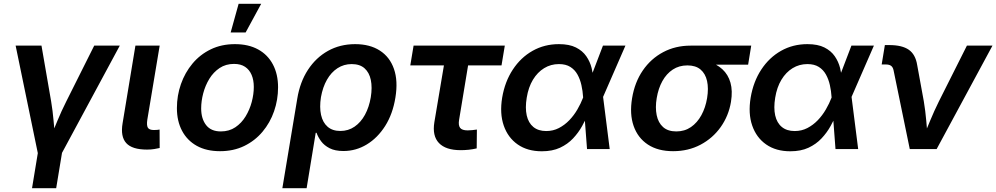

<svg xmlns="http://www.w3.org/2000/svg" viewBox="-20 -777 5194 1001"><path d="M178.2 26.4 61.5 -539.1H196.3L246.6 -248.5Q254.9 -198.7 259.3 -147.9Q263.7 -97.2 268.6 -45.9H237.3Q258.8 -97.2 279.5 -147.7Q300.3 -198.2 325.7 -248.5L471.2 -539.1H604.5L299.8 26.4ZM147 204.1 181.2 -3.4H307.1L272.9 204.1Z M746.6 2.9Q668.9 2.9 638.2 -31Q607.4 -64.9 619.1 -134.3L686 -539.1H812.5L748 -152.8Q743.7 -124 750.7 -111.6Q757.8 -99.1 782.7 -99.1Q793.5 -99.1 800 -99.9Q806.6 -100.6 812 -101.6L812.5 -5.4Q801.8 -2.9 784.7 0Q767.6 2.9 746.6 2.9Z M1127 11.2Q1056.2 11.2 1006.1 -16.6Q956.1 -44.4 929.2 -95Q902.3 -145.5 902.3 -213.4Q902.3 -278.8 923.3 -338.6Q944.3 -398.4 983.6 -445.6Q1022.9 -492.7 1078.9 -519.8Q1134.8 -546.9 1205.1 -546.9Q1275.4 -546.9 1325.7 -519.3Q1376 -491.7 1402.8 -440.9Q1429.7 -390.1 1429.7 -321.8Q1429.7 -256.8 1408.9 -197Q1388.2 -137.2 1348.6 -90.1Q1309.1 -43 1253.2 -15.9Q1197.3 11.2 1127 11.2ZM1131.3 -91.8Q1174.8 -91.8 1207 -113.5Q1239.3 -135.3 1260.5 -170.2Q1281.7 -205.1 1292.5 -245.6Q1303.2 -286.1 1303.2 -323.7Q1303.2 -359.9 1291.7 -386.7Q1280.3 -413.6 1257.6 -428.7Q1234.9 -443.8 1200.2 -443.8Q1157.2 -443.8 1125 -422.4Q1092.8 -400.9 1071.5 -366.2Q1050.3 -331.5 1039.6 -290.8Q1028.8 -250 1028.8 -211.9Q1028.8 -158.2 1054.4 -125Q1080.1 -91.8 1131.3 -91.8ZM1182.6 -607.9 1224.1 -757.3H1341.8L1260.7 -607.9Z M1452.1 204.1 1529.8 -262.7Q1543.9 -349.1 1585.4 -412.8Q1627 -476.6 1689.9 -511.7Q1752.9 -546.9 1831.5 -546.9Q1908.2 -546.9 1960.2 -513.4Q2012.2 -480 2033.9 -417.7Q2055.7 -355.5 2041.5 -268.6Q2027.8 -183.1 1988.3 -120.6Q1948.7 -58.1 1892.3 -23.9Q1835.9 10.3 1770.5 10.3Q1726.6 10.3 1698.5 -4.2Q1670.4 -18.6 1654.3 -40.3Q1638.2 -62 1630.4 -84.5H1626L1578.6 204.1ZM1754.4 -94.2Q1795.9 -94.2 1828.6 -116.7Q1861.3 -139.2 1882.8 -178.7Q1904.3 -218.3 1913.1 -270Q1921.4 -321.3 1913.3 -360.1Q1905.3 -398.9 1880.6 -420.9Q1856 -442.9 1813.5 -442.9Q1772.5 -442.9 1739.5 -421.4Q1706.5 -399.9 1684.6 -361.3Q1662.6 -322.8 1653.3 -270.5Q1645 -217.8 1653.8 -178Q1662.6 -138.2 1688 -116.2Q1713.4 -94.2 1754.4 -94.2Z M2381.8 5.9Q2303.7 5.9 2268.3 -31.5Q2232.9 -68.8 2244.6 -140.1L2294.4 -436H2119.1L2136.2 -539.1H2611.8L2594.7 -436H2420.4L2373.5 -152.3Q2368.7 -124 2378.7 -110.6Q2388.7 -97.2 2418.5 -97.2Q2427.7 -97.2 2442.1 -98.6Q2456.5 -100.1 2466.3 -101.6L2465.3 -3.4Q2444.8 1.5 2423.6 3.7Q2402.3 5.9 2381.8 5.9Z M2804.7 11.7Q2730 11.7 2679 -23.9Q2627.9 -59.6 2606.2 -122.6Q2584.5 -185.5 2598.1 -268.1Q2612.3 -351.6 2653.6 -414.3Q2694.8 -477.1 2756.6 -512Q2818.4 -546.9 2894 -546.9Q2948.2 -546.9 2982.7 -529.5Q3017.1 -512.2 3036.6 -483.9Q3056.2 -455.6 3064.5 -422.1Q3072.8 -388.7 3074.7 -356.4H3113.8L3124 -273.4L3158.7 0H3040.5L3020 -271Q3018.1 -302.7 3011.2 -333.3Q3004.4 -363.8 2990.7 -388.4Q2977.1 -413.1 2953.6 -428Q2930.2 -442.9 2894 -442.9Q2851.6 -442.9 2816.9 -421.6Q2782.2 -400.4 2758.5 -361.3Q2734.9 -322.3 2726.1 -267.6Q2717.3 -214.4 2726.1 -175.3Q2734.9 -136.2 2760.7 -115Q2786.6 -93.8 2827.6 -93.8Q2863.8 -93.8 2893.8 -109.4Q2923.8 -125 2948 -150.1Q2972.2 -175.3 2990.2 -206.3Q3008.3 -237.3 3020 -268.1L3123.5 -539.1H3240.7L3122.6 -268.1L3085.4 -187H3047.9Q3034.2 -154.8 3014.9 -119.9Q2995.6 -85 2967.5 -55.2Q2939.5 -25.4 2899.7 -6.8Q2859.9 11.7 2804.7 11.7Z M3489.3 11.2Q3410.2 11.2 3357.7 -23.4Q3305.2 -58.1 3283.4 -120.4Q3261.7 -182.6 3275.4 -265.1Q3289.1 -348.1 3331.3 -409.7Q3373.5 -471.2 3437.5 -505.1Q3501.5 -539.1 3580.1 -539.1H3896.5L3880.4 -439.9H3648.9L3563.5 -436Q3520.5 -436 3487.5 -414.3Q3454.6 -392.6 3433.3 -354.2Q3412.1 -315.9 3403.8 -265.6Q3395.5 -216.3 3403.6 -176.8Q3411.6 -137.2 3437 -114.5Q3462.4 -91.8 3505.9 -91.8Q3549.3 -91.8 3582.3 -114.5Q3615.2 -137.2 3636.7 -176.5Q3658.2 -215.8 3666.5 -265.6Q3674.8 -316.4 3666.3 -354.7Q3657.7 -393.1 3632.3 -414.6Q3606.9 -436 3564 -436L3569.3 -471.2Q3625.5 -471.2 3670.7 -457.5Q3715.8 -443.8 3746.1 -416Q3776.4 -388.2 3788.3 -345.9Q3800.3 -303.7 3791 -246.1Q3778.8 -172.9 3737.3 -114.5Q3695.8 -56.2 3632.1 -22.5Q3568.4 11.2 3489.3 11.2Z M4100.1 11.7Q4025.4 11.7 3974.4 -23.9Q3923.3 -59.6 3901.6 -122.6Q3879.9 -185.5 3893.6 -268.1Q3907.7 -351.6 3949 -414.3Q3990.2 -477.1 4052 -512Q4113.8 -546.9 4189.5 -546.9Q4243.7 -546.9 4278.1 -529.5Q4312.5 -512.2 4332 -483.9Q4351.6 -455.6 4359.9 -422.1Q4368.2 -388.7 4370.1 -356.4H4409.2L4419.4 -273.4L4454.1 0H4335.9L4315.4 -271Q4313.5 -302.7 4306.6 -333.3Q4299.8 -363.8 4286.1 -388.4Q4272.5 -413.1 4249 -428Q4225.6 -442.9 4189.5 -442.9Q4147 -442.9 4112.3 -421.6Q4077.6 -400.4 4054 -361.3Q4030.3 -322.3 4021.5 -267.6Q4012.7 -214.4 4021.5 -175.3Q4030.3 -136.2 4056.2 -115Q4082 -93.8 4123 -93.8Q4159.2 -93.8 4189.2 -109.4Q4219.2 -125 4243.4 -150.1Q4267.6 -175.3 4285.6 -206.3Q4303.7 -237.3 4315.4 -268.1L4418.9 -539.1H4536.1L4418 -268.1L4380.9 -187H4343.3Q4329.6 -154.8 4310.3 -119.9Q4291 -85 4262.9 -55.2Q4234.9 -25.4 4195.1 -6.8Q4155.3 11.7 4100.1 11.7Z M4723.1 0 4638.7 -410.2Q4635.3 -426.8 4625.7 -433.8Q4616.2 -440.9 4597.7 -440.9H4576.7L4593.3 -542H4616.2Q4683.1 -542 4718 -517.6Q4752.9 -493.2 4761.7 -438.5L4796.4 -248.5Q4804.7 -198.2 4809.1 -147.5Q4813.5 -96.7 4817.9 -45.9H4787.1Q4808.6 -97.2 4829.3 -147.7Q4850.1 -198.2 4875 -248.5L5021 -539.1H5154.3L4863.3 0Z"/></svg>

Font: Inter 18pt SemiBold
Style: Italic
Weight: 600
Italic angle: -9.3988°
Designer: Rasmus Andersson
Foundry: rsms
Version: Version 4.001;git-66647c0bb